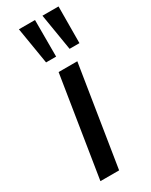

<svg xmlns="http://www.w3.org/2000/svg" viewBox="-195 -785 651 827"><g transform="rotate(-30 130.0 -371.0)"><path d="M40 0 119 -497H212L133 0ZM210 -560 180 -742H260L259 -560ZM93 -560 63 -742H143V-560Z"/></g></svg>

Font: Nunito Sans 7pt Condensed Medium
Style: Italic
Weight: 500
Width: 3
Italic angle: -9°
Designer: Vernon Adams
Foundry: Vernon Adams
Version: Version 3.101;gftools[0.9.27]